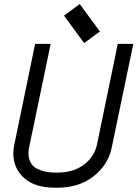

<svg xmlns="http://www.w3.org/2000/svg" viewBox="-20 -896 665 929"><path d="M120.6 -181.6Q117.7 -167 117.7 -154.3Q117.7 -127.4 128.9 -108.4Q140.1 -89.4 159.7 -79.6Q179.2 -69.8 200.2 -65.4Q221.2 -61 245.1 -61H257.3Q336.4 -61 387 -100.1Q437.5 -139.2 449.2 -196.3L549.8 -683.6H625L520.5 -181.6Q503.4 -98.6 433.1 -43.2Q362.8 12.2 257.3 12.2H245.1Q148.9 12.2 96.7 -34.7Q44.4 -81.5 44.4 -154.3Q44.4 -172.9 49.3 -196.3L149.9 -683.6H225.1ZM463.4 -743.7 387.2 -687.5 289.6 -820.3 365.7 -876.5Z"/></svg>

Font: Anka/Coder
Style: Italic
Weight: 400
Italic angle: -12°
Monospace: yes
Version: Version 001.100